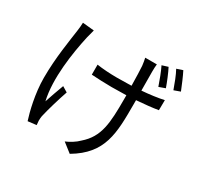

<svg xmlns="http://www.w3.org/2000/svg" viewBox="-184 -1039 1369 1331"><g transform="rotate(30 500.0 -374.0)"><path d="M244 -750 152 -759C151 -741 150 -715 146 -692C135 -609 108 -456 108 -293C108 -168 141 -37 161 24L229 16C228 5 227 -8 226 -18C226 -29 227 -49 231 -63C242 -112 272 -215 296 -284L253 -310C234 -260 213 -199 199 -157C161 -321 195 -540 227 -685C232 -704 239 -732 244 -750ZM819 -791 771 -776C790 -738 812 -679 827 -635L877 -653C863 -693 838 -755 819 -791ZM919 -822 871 -806C892 -769 913 -712 929 -667L979 -685C963 -725 938 -785 919 -822ZM385 -558V-478C428 -475 499 -472 547 -472C585 -472 625 -473 664 -474V-444C664 -252 659 -139 551 -46C527 -21 486 4 454 17L527 74C739 -51 739 -214 739 -444V-478C803 -483 863 -489 911 -497L912 -578C862 -567 801 -559 738 -554L737 -706C737 -728 738 -748 740 -765H647C650 -749 655 -728 657 -705C659 -680 661 -613 662 -549C623 -548 584 -547 546 -547C492 -547 429 -551 385 -558Z"/></g></svg>

Font: Noto Sans CJK JP
Style: Regular
Weight: 400
Designer: Ryoko NISHIZUKA 西塚涼子 (kana, bopomofo & ideographs); Paul D. Hunt (Latin, Greek & Cyrillic); Sandoll Communications 산돌커뮤니
Foundry: Adobe
Version: Version 2.004;hotconv 1.0.118;makeotfexe 2.5.65603